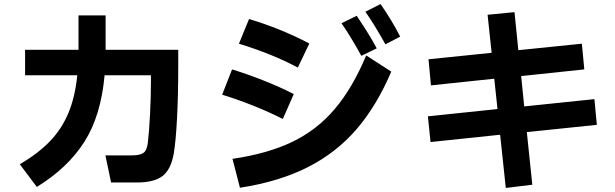

<svg xmlns="http://www.w3.org/2000/svg" viewBox="-20 -884 3040 949"><path d="M502 -638H861V-558Q861 -413 855 -299Q849 -185 839 -126Q825 -46 783.5 -14Q742 18 657 18H529L501 -116H633Q673 -116 690 -129Q707 -142 711 -181Q717 -229 721.5 -317.5Q726 -406 726 -481V-512H497Q479 -312 397 -183Q315 -54 162 40L78 -72Q168 -125 226 -185Q284 -245 317.5 -324Q351 -403 362 -512H104V-638H368V-808H502Z M1885 -665Q1831 -762 1786 -826L1861 -864Q1919 -780 1958 -703ZM1766 -608Q1712 -706 1668 -769L1743 -806Q1808 -710 1842 -645ZM1452 -550Q1327 -617 1161 -668L1211 -790Q1368 -743 1509 -669ZM1129 -99Q1302 -124 1424 -182.5Q1546 -241 1634 -344.5Q1722 -448 1790 -610L1914 -530Q1842 -361 1742 -245Q1642 -129 1501 -57.5Q1360 14 1166 44ZM1378 -296Q1239 -366 1078 -416L1127 -541Q1202 -518 1283 -486Q1364 -454 1432 -419Z M2918 -394 2930 -267 2584 -231 2611 29 2480 45 2452 -218 2108 -182 2095 -309 2439 -345 2423 -495 2110 -462 2098 -591 2410 -623 2390 -811 2523 -824 2542 -636 2856 -668 2868 -541 2556 -508 2571 -358Z"/></svg>

Font: IBM Plex Sans JP
Style: Bold
Weight: 700
Designer: Mike Abbink; Paul van der Laan; Pieter van Rosmalen; Wujin Sim; Yejin Wi; Jinhee Kim; Boomi Park; Yona Kim; Kichan Ma
Foundry: Sandoll Inc.
Version: Version 1.001